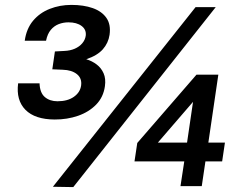

<svg xmlns="http://www.w3.org/2000/svg" viewBox="-20 -760 971 784"><path d="M203.4 -272Q122.8 -272.3 84 -311.5Q45.2 -350.8 54 -419.6H141.5Q142.8 -381 163.1 -363.7Q183.4 -346.5 214.8 -346.5Q255.7 -346.5 281.4 -364.5Q307.2 -382.5 311.2 -410.7Q315.3 -440.1 294.1 -457.2Q272.8 -474.2 236.2 -475.2L193.6 -477L204.2 -549.9L242.8 -552Q266.8 -553 285.3 -561.1Q303.9 -569.2 315.7 -583Q327.6 -596.8 330.1 -614.1Q333.2 -638.9 313.4 -653.8Q293.5 -668.8 259.5 -668.8Q238.6 -668.8 219.7 -661.5Q200.9 -654.2 187.3 -637.9Q173.7 -621.7 168 -593.7H81Q87.9 -642.8 115 -675.3Q142.2 -707.7 183.2 -723.8Q224.2 -740 271.6 -740Q321.4 -740 358.7 -726.9Q395.9 -713.7 414.6 -686.8Q433.3 -659.8 427.4 -617.9Q422.4 -584.2 399.8 -558.6Q377.2 -533.1 332.2 -518.1Q356 -511 374.6 -496.8Q393.3 -482.7 403 -460.7Q412.8 -438.8 408.4 -407.9Q402.2 -363.3 372.7 -333Q343.1 -302.6 298.8 -287.2Q254.4 -271.8 203.4 -272ZM279.2 4 196 2.6 778.7 -731H861ZM717 0 732.4 -100.9H529.2L540.5 -176.2L782.2 -455H871.5L830.8 -177.8H898.5L887.1 -100.9H818.8L803.9 0ZM624.7 -177.8H743.8L768.2 -344.1Z"/></svg>

Font: Public Sans Thin
Style: Italic
Weight: 100
Italic angle: -8°
Designer: The Public Sans project authors (U.S. Web Design System). Libre Franklin designed by Pablo Impallari and Rodrigo Fuenzal
Version: Version 2.000